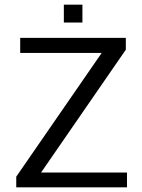

<svg xmlns="http://www.w3.org/2000/svg" viewBox="-20 -807 612 827"><path d="M255 -710V-787H335V-710ZM50 0V-46L418 -579H67V-644H522V-593L157 -64H527V0Z"/></svg>

Font: Kanit Light
Style: Regular
Weight: 300
Designer: Katatrad Team
Foundry: CadsonDemak
Version: Version 2.000; ttfautohint (v1.8.3)